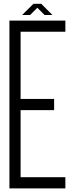

<svg xmlns="http://www.w3.org/2000/svg" viewBox="-20 -997 398 1024"><path d="M328.6 7.8H30.3V-887.2H328.6V-827.6H89.8V-469.2H268.6V-409.7H89.8V-51.8H328.6ZM158.2 -976.6H200.2L259.8 -917H217.8L179.2 -955.6L140.6 -917H98.1Z"/></svg>

Font: Ignotum
Style: Regular
Weight: 400
Designer: GGBot
Version: 0.10